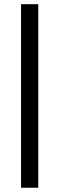

<svg xmlns="http://www.w3.org/2000/svg" viewBox="-20 -879 278 899"><path d="M78.6 0V-859.4H159.2V0Z"/></svg>

Font: Antonio ExtraLight
Style: Regular
Weight: 250
Designer: Vernon Adams
Foundry: Vernon Adams
Version: Version 1.002